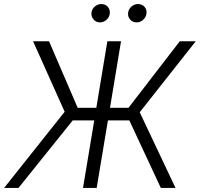

<svg xmlns="http://www.w3.org/2000/svg" viewBox="-39 -932 990 952"><path d="M561.1 -727.3 506.4 -397.4H598L852.3 -727.3H931.5L653.8 -375.4L831.3 0H758.5L602.3 -334.9H496.1L440.3 0H372.5L428.3 -334.9H321.4L52.6 0H-18.8L281.6 -377.8L125 -727.3H204.2L346.2 -397.4H438.6L493.3 -727.3ZM637.8 -821Q618.6 -821 605.8 -835.9Q593 -850.9 596.6 -871.1Q599.8 -888.8 614 -900.4Q628.2 -911.9 644.5 -911.9Q665.8 -911.9 678.3 -897.4Q690.7 -882.8 686.8 -861.9Q683.9 -845.5 670.3 -833.3Q656.6 -821 637.8 -821ZM456 -821Q436.8 -821 424.4 -836.3Q411.9 -851.6 414.8 -871.1Q417.6 -888.8 432 -900.4Q446.4 -911.9 462.7 -911.9Q484 -911.9 496.1 -897.5Q508.2 -883.2 505 -861.9Q502.5 -845.9 488.6 -833.5Q474.8 -821 456 -821Z"/></svg>

Font: Inter Light  BETA
Style: Italic
Weight: 300
Italic angle: 9.39999°
Designer: Rasmus Andersson
Foundry: rsms
Version: Version 3.011;git-f93a4a705